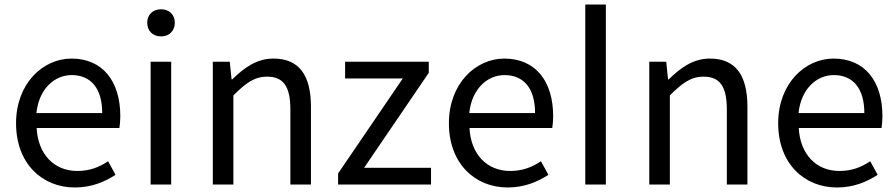

<svg xmlns="http://www.w3.org/2000/svg" viewBox="-20 -816 3964 849"><path d="M311 13C385 13 443 -12 491 -43L458 -103C418 -76 375 -60 322 -60C219 -60 148 -134 142 -250H508C510 -263 512 -282 512 -302C512 -457 434 -557 296 -557C170 -557 51 -447 51 -271C51 -92 167 13 311 13ZM141 -316C152 -422 220 -484 297 -484C382 -484 432 -425 432 -316Z M692 -655C728 -655 753 -679 753 -716C753 -751 728 -775 692 -775C656 -775 631 -751 631 -716C631 -679 656 -655 692 -655ZM646 0H737V-543H646Z M921 0H1012V-394C1067 -449 1105 -477 1161 -477C1233 -477 1264 -434 1264 -332V0H1355V-344C1355 -483 1303 -557 1189 -557C1115 -557 1059 -516 1007 -465H1004L996 -543H921Z M1475 0H1886V-74H1590L1876 -494V-543H1506V-469H1761L1475 -49Z M2225 13C2299 13 2357 -12 2405 -43L2372 -103C2332 -76 2289 -60 2236 -60C2133 -60 2062 -134 2056 -250H2422C2424 -263 2426 -282 2426 -302C2426 -457 2348 -557 2210 -557C2084 -557 1965 -447 1965 -271C1965 -92 2081 13 2225 13ZM2055 -316C2066 -422 2134 -484 2211 -484C2296 -484 2346 -425 2346 -316Z M2568 0H2659V-796H2568Z M2851 0H2942V-394C2997 -449 3035 -477 3091 -477C3163 -477 3194 -434 3194 -332V0H3285V-344C3285 -483 3233 -557 3119 -557C3045 -557 2989 -516 2937 -465H2934L2926 -543H2851Z M3681 13C3755 13 3813 -12 3861 -43L3828 -103C3788 -76 3745 -60 3692 -60C3589 -60 3518 -134 3512 -250H3878C3880 -263 3882 -282 3882 -302C3882 -457 3804 -557 3666 -557C3540 -557 3421 -447 3421 -271C3421 -92 3537 13 3681 13ZM3511 -316C3522 -422 3590 -484 3667 -484C3752 -484 3802 -425 3802 -316Z"/></svg>

Font: DAIFUKU Sans JP
Style: Regular
Weight: 400
Designer: Original font ‘Source Han Sans JP’ : Ryoko NISHIZUKA  (kana, bopomofo & ideographs); Paul D. Hunt (Latin, Greek & Cyrill
Foundry: Daifuku
Version: Version 1.001